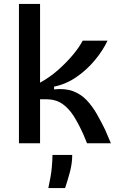

<svg xmlns="http://www.w3.org/2000/svg" viewBox="-20 -726 603 973"><path d="M76 0V-706H183V-307Q232 -334 274.5 -371.5Q317 -409 349.5 -448Q382 -487 399 -520H525Q501 -469 460 -420Q419 -371 366.5 -335Q314 -299 254 -287V-273Q310 -279 350 -264Q390 -249 419 -218.5Q448 -188 470.5 -148.5Q493 -109 513 -68L542 0H421L402 -46Q379 -97 354 -137Q329 -177 295.5 -200Q262 -223 214 -223H183V0ZM225 227Q239 163 242.5 122.5Q246 82 246 59H346Q346 102 334.5 145Q323 188 310 227Z"/></svg>

Font: Bricolage Grotesque 10pt Medium
Style: Regular
Weight: 500
Designer: Mathieu Triay
Foundry: Atelier Triay
Version: Version 1.000; ttfautohint (v1.8.4.7-5d5b);gftools[0.9.32]